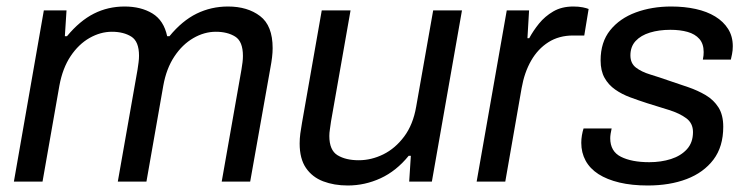

<svg xmlns="http://www.w3.org/2000/svg" viewBox="-20 -558 2304 590"><path d="M22.7 0 114.7 -526H184.4L179.3 -446.7H185.8Q225 -494.1 268.5 -516.1Q311.9 -538 362.8 -538Q413.1 -538 448.3 -516.7Q483.4 -495.3 493.7 -446.7H500.7Q539.5 -494.1 584.2 -516.1Q629 -538 680.5 -538Q740.7 -538 779.2 -508.6Q817.8 -479.3 817.8 -410.1Q817.8 -396.8 816 -381.8Q814.2 -366.8 811.1 -350.5L748.8 0H661.3L722 -344.4Q724 -356.6 725.3 -366.9Q726.5 -377.1 726.5 -386.2Q726.5 -430.6 702.8 -445.5Q679.1 -460.4 643.2 -460.4Q607.6 -460.4 573.9 -440.8Q540.2 -421.2 515.8 -384.4Q491.3 -347.5 481.9 -295.4L430 0H342L402.7 -344.4Q404.7 -356.6 405.9 -367.1Q407.2 -377.7 407.2 -386.8Q407.2 -430.6 383.5 -445.5Q359.7 -460.4 323.8 -460.4Q288.8 -460.4 255.1 -441.3Q221.5 -422.1 196.9 -385.3Q172.4 -348.5 162.6 -295.4L110.7 0Z M1048.7 12Q1006.7 12 973.1 -0.8Q939.5 -13.6 920.1 -42Q900.8 -70.3 900.8 -117Q900.8 -131.8 902.8 -147.4Q904.9 -163 908 -180.4L968.7 -526H1057.2L997.1 -184.3Q995.5 -172.1 993.8 -161Q992 -149.9 992 -140.3Q992 -96.4 1017.2 -81Q1042.5 -65.6 1082.3 -65.6Q1121.1 -65.6 1157.9 -83.7Q1194.7 -101.9 1222.1 -138.6Q1249.4 -175.3 1258.8 -229.8L1311.1 -526H1399.6L1307.1 0H1237.4L1242.5 -79.3H1235.9Q1197.8 -32.4 1149.5 -10.2Q1101.2 12 1048.7 12Z M1444.7 0 1537.2 -526H1605.8L1600.8 -440.7H1606.3Q1618.5 -463.4 1636.4 -485.6Q1654.4 -507.8 1680.2 -522.9Q1706.1 -538 1741.8 -538Q1758 -538 1770.6 -535.5Q1783.2 -532.9 1788.8 -530.4L1775.4 -448.9H1741Q1697.6 -448.9 1665.2 -428.3Q1632.8 -407.7 1612.1 -371.6Q1591.4 -335.5 1582.9 -287.3L1532.7 0Z M1970.4 12Q1921.4 12 1883.3 2.9Q1845.2 -6.2 1819 -23Q1792.8 -39.9 1779.5 -64.4Q1766.2 -89 1766.2 -119Q1766.2 -130.6 1768.2 -142.3Q1770.2 -153.9 1773.2 -163.2H1859.5Q1857.6 -155 1856.4 -147Q1855.2 -138.9 1855.2 -133.2Q1855.2 -92.7 1888.2 -76.2Q1921.3 -59.6 1975.1 -59.6Q2011.4 -59.6 2041.8 -69.3Q2072.2 -79 2090.8 -99.4Q2109.5 -119.9 2109.5 -152.1Q2109.5 -179.3 2088.9 -194.6Q2068.2 -209.9 2035.9 -220Q2003.6 -230.2 1968.3 -241Q1942.1 -249.5 1916.4 -259Q1890.7 -268.5 1870.3 -282.9Q1849.8 -297.2 1837.7 -318.8Q1825.6 -340.4 1825.6 -372.5Q1825.6 -428.6 1855 -465.1Q1884.4 -501.6 1933.7 -519.8Q1983 -538 2042.6 -538Q2083.2 -538 2117.8 -530.4Q2152.4 -522.8 2177.8 -507.3Q2203.2 -491.8 2217.5 -469Q2231.8 -446.3 2231.8 -416Q2231.8 -403.2 2229.5 -391.8Q2227.2 -380.4 2225.8 -374.8H2139.8Q2141.3 -381.6 2141.8 -387.4Q2142.3 -393.3 2142.3 -398.1Q2142.3 -423.4 2129.1 -438.4Q2115.9 -453.4 2093 -459.9Q2070.1 -466.4 2040.1 -466.4Q2005.1 -466.4 1977.3 -457.9Q1949.4 -449.4 1933.3 -432.1Q1917.2 -414.7 1917.2 -387.8Q1917.2 -363.5 1934.1 -350.4Q1951.1 -337.3 1978.1 -329.1Q2005.1 -320.9 2036.4 -309.9Q2065.8 -300 2094.9 -290.1Q2124 -280.1 2148.6 -265.6Q2173.2 -251 2187.9 -227.8Q2202.5 -204.5 2202.5 -168.6Q2202.5 -107.3 2172.4 -67.5Q2142.2 -27.7 2090.1 -7.8Q2038.1 12 1970.4 12Z"/></svg>

Font: Archivo Variable SemiBold
Style: Italic
Weight: 600
Italic angle: -10°
Designer: Hector Gatti
Foundry: Omnibus-Type
Version: Version 2.001